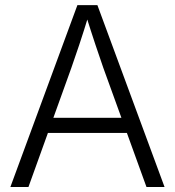

<svg xmlns="http://www.w3.org/2000/svg" viewBox="-20 -748 700 768"><path d="M21.5 0 289.6 -727.5H369.6L638.2 0H565.9L393.1 -477.1Q378.9 -517.6 361.6 -569.6Q344.2 -621.6 320.8 -696.3H337.4Q314.5 -621.1 296.9 -568.6Q279.3 -516.1 265.6 -477.1L93.8 0ZM147.5 -216.3V-276.9H512.7V-216.3Z"/></svg>

Font: Inter 20pt Light
Style: Regular
Weight: 300
Version: Version 4.001;git-66647c0bb